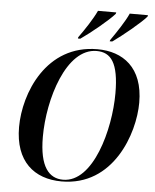

<svg xmlns="http://www.w3.org/2000/svg" viewBox="-61 -985 844 1048"><g transform="rotate(5 360.5 -461.5)"><path d="M513 -781 511 -774H525C579 -812 674 -890 705 -926L707 -934H607C587 -889 545 -827 513 -781ZM338 -781 337 -774H350C405 -812 498 -888 531 -926L533 -934H433C411 -887 372 -828 338 -781ZM316 11C599 11 701 -284 701 -454C701 -648 587 -725 449 -725C168 -725 59 -450 59 -265C59 -77 165 11 316 11ZM323 1C247 1 193 -57 193 -223C193 -430 279 -715 445 -715C523 -715 567 -662 567 -493C567 -295 488 1 323 1Z"/></g></svg>

Font: Noto Serif Display SemiCondensed SemiBold
Style: Italic
Weight: 600
Width: 4
Italic angle: -12°
Designer: Monotype Design Team
Foundry: Monotype Imaging Inc.
Version: Version 2.009